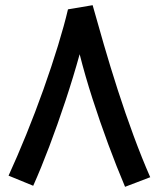

<svg xmlns="http://www.w3.org/2000/svg" viewBox="-20 -702 612 740"><path d="M337 -682Q356 -614 380.5 -529.5Q405 -445 434 -355Q463 -265 495 -178.5Q527 -92 559 -19L462 18Q429 -60 397 -146.5Q365 -233 336.5 -321.5Q308 -410 287 -493Q263 -406 232.5 -314Q202 -222 170 -137.5Q138 -53 108 14L13 -25Q46 -97 81 -183Q116 -269 147.5 -357.5Q179 -446 203.5 -526Q228 -606 242 -666L337 -682Z"/></svg>

Font: Noto Sans Arabic Med
Style: Regular
Weight: 500
Designer: Monotype Design Team, Nadine Chahine, Nizar Qandah and Khaled Hosny
Foundry: Monotype Imaging Inc.
Version: Version 2.012; ttfautohint (v1.8.4.7-5d5b)